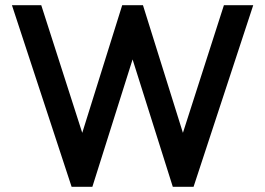

<svg xmlns="http://www.w3.org/2000/svg" viewBox="-20 -720 1022 740"><path d="M256 0 26 -700H139L297 -208L451 -700H531L685 -208L843 -700H956L726 0H646L491 -491L336 0Z"/></svg>

Font: Outfit Medium
Style: Regular
Weight: 500
Designer: Rodrigo Fuenzalida
Foundry: fragTYPE
Version: Version 1.100; ttfautohint (v1.8.4.7-5d5b);gftools[0.9.27]